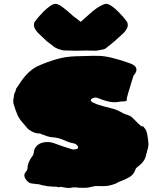

<svg xmlns="http://www.w3.org/2000/svg" viewBox="-20 -947 840 997"><path d="M340.3 29.3Q325.7 29.3 298.3 23.9L294.9 23.4Q290 23.4 284.7 25.4Q272 22 266.1 22Q261.7 22 257.8 22.9Q249 21 241.2 21Q226.1 21 211.9 17.1L198.2 14.6Q181.6 8.8 172.9 8.8L167 9.3Q160.2 6.8 153.8 6.8Q131.8 6.8 119.1 -9.3Q106.4 -24.4 106.4 -36.6Q106.4 -46.4 115.2 -56.2Q121.6 -63 122.6 -71.3Q123.5 -104.5 146.5 -133.8Q154.3 -143.6 155.8 -157.2Q156.7 -165 159.2 -172.4Q176.3 -209.5 228.5 -209.5Q243.7 -209.5 258.3 -204.1Q306.2 -186 356 -171.4Q357.9 -170.9 360.8 -170.9Q375.5 -170.9 384.8 -176.8Q385.7 -177.7 385.7 -179.7Q385.7 -182.6 384.3 -187.5Q374.5 -200.7 364.7 -202.1Q338.9 -206.5 315.9 -217.8Q281.7 -232.9 254.4 -233.9Q233.4 -235.4 212.9 -244.1Q204.1 -247.6 194.8 -250.5Q187 -254.4 184.6 -254.4L176.3 -253.9Q153.8 -257.8 141.1 -267.1Q125.5 -274.4 114.7 -290Q107.9 -298.8 100.6 -306.6Q80.6 -327.6 70.3 -351.6Q60.1 -375.5 51.8 -403.3Q48.8 -412.1 48.8 -418Q48.8 -433.1 51.3 -440.4Q51.8 -456.5 57.1 -466.1Q62.5 -475.6 63.5 -485.8Q74.7 -503.4 91.8 -527.8Q132.3 -585 182.1 -606.4Q226.6 -626 273.7 -639.6Q320.8 -653.3 373 -654.8L413.6 -655.8Q439.5 -657.2 465.3 -657.2Q483.9 -657.2 502.4 -656.7Q542 -653.3 580.1 -641.6Q609.9 -634.3 634.8 -625L656.2 -617.7Q688.5 -606 688.5 -585.4Q688.5 -575.2 680.2 -563Q674.8 -557.1 672.4 -551.8Q638.2 -441.4 638.2 -436L638.7 -431.6Q638.7 -424.3 635.7 -422.9Q629.9 -420.4 619.1 -420.4Q609.9 -420.4 604.5 -419.4Q588.4 -416 573.2 -416Q540.5 -416 485.4 -439Q481 -440.4 476.1 -440.4Q465.3 -440.4 454.1 -432.6L450.7 -425.3L454.6 -420.4Q464.8 -407.2 557.1 -384.8Q582.5 -379.9 614.3 -361.8Q624.5 -356 635.3 -352.5Q655.8 -346.7 666 -337.4Q705.1 -297.4 714.4 -291.5Q719.7 -291.5 724.1 -290Q737.8 -273.4 738.3 -270.5Q747.1 -251 751 -197.8Q750.5 -181.2 744.6 -164.6Q741.7 -155.3 739.7 -146.5Q733.4 -109.4 698.7 -84Q686 -74.7 683.6 -67.9Q675.3 -40 651.1 -26.6Q627 -13.2 594.2 -1L579.6 6.8Q546.4 19.5 518.1 19.5L481.9 19Q474.1 19 467.3 20.5Q438.5 28.3 418.9 28.3L388.7 27.8Q384.8 26.4 380.4 26.4Q376 26.4 360.8 25.9Q350.1 28.3 340.3 29.3ZM480 -683.6 431.2 -684.6Q404.8 -683.6 372.1 -683.6L313.5 -685.1Q305.2 -685.1 296.9 -688.5Q275.9 -693.4 260.3 -704.1Q260.3 -705.1 224.1 -731.9L178.2 -775.4Q156.2 -798.3 156.2 -816.4Q156.2 -823.7 159.2 -832.5Q179.7 -860.4 204.1 -884.8Q246.6 -927.2 268.6 -927.2Q285.6 -925.8 313 -903.8Q329.1 -891.6 362.8 -861.3Q379.9 -849.6 398.9 -833.5Q435.5 -865.2 437 -867.2Q484.4 -913.1 526.4 -926.8L531.2 -927.2Q553.2 -927.2 595.7 -884.8Q620.1 -860.4 640.6 -832.5Q643.6 -823.7 643.6 -816.4Q643.6 -798.3 621.6 -775.4Q571.8 -728.5 539.1 -704.1Q527.3 -692.9 516.4 -690.4Q505.4 -688 480 -683.6Z"/></svg>

Font: Kaph
Style: Regular
Weight: 400
Designer: GGBotNet
Foundry: f0n7.com
Version: 1.10